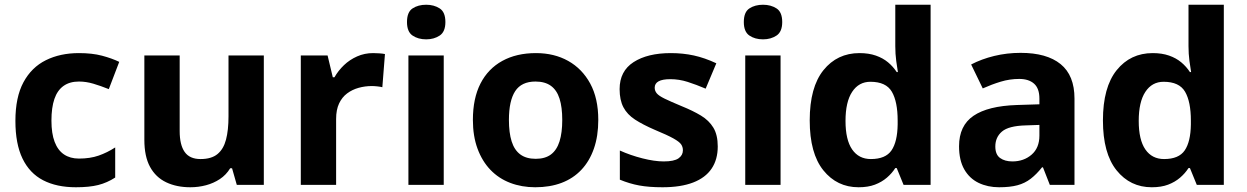

<svg xmlns="http://www.w3.org/2000/svg" viewBox="-20 -780 5261 810"><path d="M300 10Q219 10 162 -19.5Q105 -49 75 -111Q45 -173 45 -270Q45 -370 79 -433Q113 -496 173.5 -526Q234 -556 313 -556Q369 -556 410.5 -545Q452 -534 483 -519L439 -404Q404 -418 373.5 -427Q343 -436 313 -436Q274 -436 248 -417.5Q222 -399 209.5 -362.5Q197 -326 197 -271Q197 -217 210.5 -181.5Q224 -146 250 -128.5Q276 -111 313 -111Q360 -111 396 -123.5Q432 -136 466 -158V-31Q432 -9 394.5 0.5Q357 10 300 10Z M1093 -546V0H979L959 -70H951Q934 -42 907.5 -24.5Q881 -7 849 1.5Q817 10 783 10Q725 10 681 -11Q637 -32 613 -76Q589 -120 589 -190V-546H738V-227Q738 -169 759 -139Q780 -109 826 -109Q872 -109 897.5 -130Q923 -151 933.5 -191Q944 -231 944 -289V-546Z M1554 -556Q1565 -556 1580 -555Q1595 -554 1604 -552L1593 -412Q1586 -414 1572.5 -415.5Q1559 -417 1549 -417Q1520 -417 1493 -409.5Q1466 -402 1444.5 -386Q1423 -370 1410.5 -343.5Q1398 -317 1398 -278V0H1249V-546H1362L1384 -454H1391Q1407 -482 1431 -505Q1455 -528 1486.5 -542Q1518 -556 1554 -556Z M1852 -546V0H1703V-546ZM1778 -760Q1811 -760 1835 -744.5Q1859 -729 1859 -687Q1859 -646 1835 -630Q1811 -614 1778 -614Q1744 -614 1720.5 -630Q1697 -646 1697 -687Q1697 -729 1720.5 -744.5Q1744 -760 1778 -760Z M2504 -274Q2504 -206 2485.5 -153Q2467 -100 2432.5 -63.5Q2398 -27 2349 -8.5Q2300 10 2238 10Q2181 10 2132.5 -8.5Q2084 -27 2049 -63.5Q2014 -100 1994.5 -153Q1975 -206 1975 -274Q1975 -365 2007 -427.5Q2039 -490 2099 -523Q2159 -556 2241 -556Q2318 -556 2377 -523Q2436 -490 2470 -427.5Q2504 -365 2504 -274ZM2127 -274Q2127 -220 2138.5 -183.5Q2150 -147 2175 -128.5Q2200 -110 2240 -110Q2280 -110 2304.5 -128.5Q2329 -147 2340.5 -183.5Q2352 -220 2352 -274Q2352 -328 2340.5 -364Q2329 -400 2304 -418Q2279 -436 2239 -436Q2180 -436 2153.5 -395.5Q2127 -355 2127 -274Z M3008 -162Q3008 -107 2982 -68.5Q2956 -30 2904 -10Q2852 10 2775 10Q2718 10 2677 2.5Q2636 -5 2595 -22V-145Q2639 -125 2690 -112Q2741 -99 2780 -99Q2824 -99 2842.5 -112Q2861 -125 2861 -146Q2861 -160 2853.5 -171Q2846 -182 2821 -196Q2796 -210 2743 -232Q2692 -254 2659 -275.5Q2626 -297 2610 -327.5Q2594 -358 2594 -404Q2594 -480 2653 -518Q2712 -556 2810 -556Q2861 -556 2907 -546Q2953 -536 3002 -513L2957 -406Q2917 -423 2881 -434.5Q2845 -446 2808 -446Q2775 -446 2758.5 -437Q2742 -428 2742 -410Q2742 -397 2750.5 -386.5Q2759 -376 2783.5 -364Q2808 -352 2856 -332Q2903 -313 2937 -292.5Q2971 -272 2989.5 -241.5Q3008 -211 3008 -162Z M3273 -546V0H3124V-546ZM3199 -760Q3232 -760 3256 -744.5Q3280 -729 3280 -687Q3280 -646 3256 -630Q3232 -614 3199 -614Q3165 -614 3141.5 -630Q3118 -646 3118 -687Q3118 -729 3141.5 -744.5Q3165 -760 3199 -760Z M3602 10Q3511 10 3453.5 -61.5Q3396 -133 3396 -272Q3396 -412 3454 -484Q3512 -556 3606 -556Q3645 -556 3675 -545.5Q3705 -535 3726.5 -517Q3748 -499 3763 -476H3768Q3765 -492 3761 -522.5Q3757 -553 3757 -585V-760H3906V0H3792L3763 -71H3757Q3743 -49 3721.5 -30.5Q3700 -12 3671 -1Q3642 10 3602 10ZM3654 -109Q3716 -109 3741 -145.5Q3766 -182 3767 -255V-271Q3767 -351 3742.5 -393Q3718 -435 3652 -435Q3603 -435 3575 -392.5Q3547 -350 3547 -270Q3547 -190 3575 -149.5Q3603 -109 3654 -109Z M4286 -557Q4396 -557 4454.5 -509.5Q4513 -462 4513 -364V0H4409L4380 -74H4376Q4353 -45 4328.5 -26Q4304 -7 4272.5 1.5Q4241 10 4195 10Q4147 10 4108.5 -8.5Q4070 -27 4048 -65.5Q4026 -104 4026 -163Q4026 -250 4087 -291.5Q4148 -333 4270 -337L4365 -340V-364Q4365 -407 4342.5 -427Q4320 -447 4280 -447Q4240 -447 4202 -435.5Q4164 -424 4126 -407L4077 -508Q4121 -531 4174.5 -544Q4228 -557 4286 -557ZM4307 -251Q4235 -249 4207 -225Q4179 -201 4179 -162Q4179 -128 4199 -113.5Q4219 -99 4251 -99Q4299 -99 4332 -127.5Q4365 -156 4365 -208V-253Z M4839 10Q4748 10 4690.5 -61.5Q4633 -133 4633 -272Q4633 -412 4691 -484Q4749 -556 4843 -556Q4882 -556 4912 -545.5Q4942 -535 4963.5 -517Q4985 -499 5000 -476H5005Q5002 -492 4998 -522.5Q4994 -553 4994 -585V-760H5143V0H5029L5000 -71H4994Q4980 -49 4958.5 -30.5Q4937 -12 4908 -1Q4879 10 4839 10ZM4891 -109Q4953 -109 4978 -145.5Q5003 -182 5004 -255V-271Q5004 -351 4979.5 -393Q4955 -435 4889 -435Q4840 -435 4812 -392.5Q4784 -350 4784 -270Q4784 -190 4812 -149.5Q4840 -109 4891 -109Z"/></svg>

Font: Noto Sans Armenian
Style: Bold
Weight: 700
Version: Version 2.007